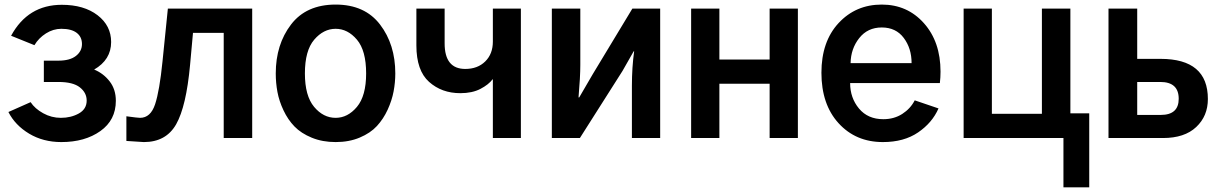

<svg xmlns="http://www.w3.org/2000/svg" viewBox="-20 -601 5313 836"><path d="M16.6 -113.3 113.3 -156.2Q131.8 -127.9 168 -107.9Q204.1 -87.9 245.1 -87.9Q289.1 -87.9 323.2 -106.9Q357.4 -126 357.4 -163.1Q357.4 -197.3 327.6 -220.7Q297.9 -244.1 234.4 -244.1H170.9V-336.9H234.4Q284.2 -336.9 310.5 -357.4Q336.9 -377.9 336.9 -409.2Q336.9 -440.4 314 -458Q291 -475.6 247.1 -475.6Q211.9 -475.6 180.2 -455.6Q148.4 -435.5 129.9 -404.3L28.3 -445.3Q101.6 -580.1 249 -580.1Q345.7 -580.1 404.8 -534.7Q463.9 -489.3 463.9 -418Q463.9 -340.8 389.6 -297.9H390.6Q430.7 -281.2 457.5 -246.6Q484.4 -211.9 484.4 -162.1Q484.4 -78.1 417 -30.3Q349.6 17.6 247.1 17.6Q168 17.6 106.9 -19Q45.9 -55.7 16.6 -113.3Z M530.3 -94.7Q580.1 -87.9 589.8 -87.9Q635.7 -87.9 655.3 -147Q674.8 -206.1 687.5 -333L710.9 -563.5H1078.1V0H954.1V-458H820.3L807.6 -318.4Q791 -137.7 747.1 -60.1Q703.1 17.6 606.4 17.6Q603.5 17.6 530.3 12.7Z M1307.6 -281.2Q1307.6 -183.6 1347.7 -135.7Q1387.7 -87.9 1441.4 -87.9Q1494.1 -87.9 1534.2 -135.7Q1574.2 -183.6 1574.2 -281.2Q1574.2 -380.9 1534.2 -428.2Q1494.1 -475.6 1441.4 -475.6Q1388.7 -475.6 1348.1 -428.2Q1307.6 -380.9 1307.6 -281.2ZM1180.7 -281.2Q1180.7 -407.2 1247.1 -494.1Q1313.5 -581.1 1441.4 -581.1Q1568.4 -581.1 1634.8 -494.1Q1701.2 -407.2 1701.2 -281.2Q1701.2 -242.2 1693.8 -203.1Q1686.5 -164.1 1668 -123.5Q1649.4 -83 1621.1 -52.2Q1592.8 -21.5 1546.4 -2Q1500 17.6 1441.4 17.6Q1383.8 17.6 1337.4 -1.5Q1291 -20.5 1262.2 -50.3Q1233.4 -80.1 1214.4 -120.6Q1195.3 -161.1 1188 -200.7Q1180.7 -240.2 1180.7 -281.2Z M1793 -403.3V-563.5H1916V-412.1Q1916 -300.8 2005.9 -300.8Q2059.6 -300.8 2092.8 -333.5Q2126 -366.2 2126 -419.9V-563.5H2248V0H2126V-255.9H2125Q2107.4 -232.4 2071.8 -213.9Q2036.1 -195.3 1984.4 -195.3Q1903.3 -195.3 1848.1 -244.6Q1793 -293.9 1793 -403.3Z M2382.8 0V-563.5H2506.8V-319.3Q2506.8 -265.6 2499 -176.8H2502L2560.5 -277.3L2733.4 -563.5H2854.5V0H2731.4V-227.5Q2731.4 -307.6 2741.2 -377.9H2739.3L2690.4 -292L2504.9 0Z M2989.3 0V-563.5H3112.3V-341.8H3331.1V-563.5H3454.1V0H3331.1V-236.3H3112.3V0Z M3556.6 -284.2Q3556.6 -419.9 3631.3 -500.5Q3706.1 -581.1 3819.3 -581.1Q3930.7 -581.1 4002.9 -500Q4075.2 -418.9 4075.2 -289.1Q4075.2 -263.7 4072.3 -239.3H3681.6Q3681.6 -174.8 3720.2 -128.4Q3758.8 -82 3826.2 -82Q3873 -82 3908.7 -105Q3944.3 -127.9 3962.9 -164.1L4066.4 -128.9Q4039.1 -66.4 3977.5 -24.4Q3916 17.6 3824.2 17.6Q3706.1 17.6 3631.3 -64.5Q3556.6 -146.5 3556.6 -284.2ZM3683.6 -326.2H3949.2Q3949.2 -390.6 3915 -436Q3880.9 -481.4 3819.3 -481.4Q3757.8 -481.4 3721.2 -435.1Q3684.6 -388.7 3683.6 -326.2Z M4175.8 0V-563.5H4298.8V-105.5H4516.6V-563.5H4640.6V-107.4H4722.7V214.8H4610.4V0Z M4806.6 0V-563.5H4931.6V-344.7H5033.2Q5239.3 -344.7 5239.3 -169.9Q5239.3 -95.7 5188.5 -47.9Q5137.7 0 5043.9 0ZM4931.6 -100.6H5034.2Q5112.3 -100.6 5112.3 -170.9Q5112.3 -244.1 5032.2 -244.1H4931.6Z"/></svg>

Font: Gothic A1
Style: Bold
Weight: 700
Version: Version 2.50